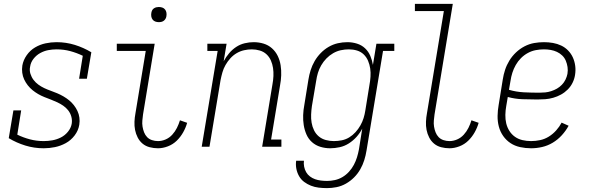

<svg xmlns="http://www.w3.org/2000/svg" viewBox="-20 -755 3040 988"><path d="M205 8Q156 8 110.5 -6Q65 -20 25 -44L49 -187H89L69 -62Q100 -47 134 -38Q168 -29 205 -29Q227 -29 249.5 -33Q272 -37 293 -47.5Q314 -58 329.5 -77Q345 -96 349 -118Q352 -137 347 -155Q342 -173 331 -187Q320 -201 305.5 -211Q291 -221 275 -228.5Q259 -236 242 -242.5Q225 -249 208.5 -255.5Q192 -262 176.5 -271Q161 -280 147.5 -291Q134 -302 123 -316Q112 -330 104.5 -346Q97 -362 94.5 -380.5Q92 -399 95 -418Q100 -446 117.5 -471Q135 -496 160.5 -511Q186 -526 214.5 -532Q243 -538 271 -538Q320 -538 365 -524Q410 -510 450 -486L427 -350H387L406 -468Q375 -483 341.5 -492Q308 -501 271 -501Q250 -501 228.5 -497Q207 -493 187 -482Q167 -471 152.5 -452.5Q138 -434 135 -412Q131 -393 136.5 -375.5Q142 -358 152.5 -344Q163 -330 177.5 -319.5Q192 -309 208 -301.5Q224 -294 241 -288Q258 -282 274.5 -275Q291 -268 306.5 -259Q322 -250 335.5 -239Q349 -228 360 -214Q371 -200 378.5 -184Q386 -168 388.5 -150Q391 -132 388 -113Q383 -83 364 -58Q345 -33 318.5 -18.5Q292 -4 263 2Q234 8 205 8Z M793 8Q771 8 750 2.5Q729 -3 713.5 -16Q698 -29 688.5 -47.5Q679 -66 675 -86.5Q671 -107 672 -129Q673 -151 677 -172L730 -493H581V-530H776L716 -166Q714 -151 712.5 -135Q711 -119 713.5 -103.5Q716 -88 721.5 -74Q727 -60 737 -49.5Q747 -39 762 -34Q777 -29 793 -29Q813 -29 832.5 -37.5Q852 -46 866.5 -62Q881 -78 890.5 -97Q900 -116 906 -136L943 -123Q936 -98 922.5 -74Q909 -50 889.5 -31Q870 -12 844 -2Q818 8 793 8ZM797 -641Q788 -641 779.5 -644Q771 -647 765.5 -654Q760 -661 758.5 -670.5Q757 -680 759 -690Q760 -696 763 -702Q766 -708 772 -712Q778 -716 784.5 -717.5Q791 -719 797 -719Q807 -719 815.5 -716Q824 -713 829.5 -706Q835 -699 836.5 -689.5Q838 -680 836 -670Q835 -664 831.5 -658Q828 -652 822.5 -648Q817 -644 810.5 -642.5Q804 -641 797 -641Z M1018 0 1100 -493H1047V-530H1146L1131 -440Q1143 -462 1159 -481Q1175 -500 1195.5 -513.5Q1216 -527 1239.5 -532.5Q1263 -538 1285 -538Q1312 -538 1336.5 -530.5Q1361 -523 1379.5 -506.5Q1398 -490 1409 -467.5Q1420 -445 1424 -419.5Q1428 -394 1427 -367.5Q1426 -341 1421 -315L1375 -37H1428V0H1329L1382 -321Q1386 -342 1387 -363.5Q1388 -385 1385 -405Q1382 -425 1374 -443.5Q1366 -462 1351.5 -475.5Q1337 -489 1317 -495Q1297 -501 1276 -501Q1256 -501 1236 -496.5Q1216 -492 1198 -481.5Q1180 -471 1165.5 -455Q1151 -439 1140.5 -420.5Q1130 -402 1124.5 -382.5Q1119 -363 1115 -343L1058 0Z M1663 213Q1641 213 1620 210.5Q1599 208 1580 200.5Q1561 193 1545 181Q1529 169 1519 151.5Q1509 134 1505 113.5Q1501 93 1504 72H1544Q1542 87 1545 102.5Q1548 118 1555.5 131Q1563 144 1575 153Q1587 162 1601 167Q1615 172 1631 174Q1647 176 1663 176Q1683 176 1703.5 171.5Q1724 167 1742.5 156Q1761 145 1776 128.5Q1791 112 1801 93Q1811 74 1817 54.5Q1823 35 1827 14L1844 -93Q1832 -70 1814.5 -50.5Q1797 -31 1775 -17Q1753 -3 1728 2.5Q1703 8 1679 8Q1653 8 1628.5 0.5Q1604 -7 1585.5 -23.5Q1567 -40 1557 -63Q1547 -86 1543 -111Q1539 -136 1540 -162.5Q1541 -189 1546 -215L1567 -345Q1571 -370 1578.5 -394Q1586 -418 1599 -440.5Q1612 -463 1630.5 -482Q1649 -501 1671.5 -514Q1694 -527 1718.5 -532.5Q1743 -538 1768 -538Q1793 -538 1817 -530.5Q1841 -523 1858.5 -506.5Q1876 -490 1885.5 -467.5Q1895 -445 1899 -421L1917 -530H2009V-493H1951L1866 20Q1862 45 1854.5 69Q1847 93 1834 116Q1821 139 1802 158Q1783 177 1760 190Q1737 203 1712 208Q1687 213 1663 213ZM1698 -29Q1718 -29 1738.5 -33Q1759 -37 1777 -48Q1795 -59 1809.5 -75Q1824 -91 1834.5 -109.5Q1845 -128 1851 -147.5Q1857 -167 1860 -187L1881 -317Q1885 -338 1886.5 -360Q1888 -382 1885 -402.5Q1882 -423 1874 -442Q1866 -461 1851.5 -475Q1837 -489 1817 -495Q1797 -501 1775 -501Q1754 -501 1733.5 -496.5Q1713 -492 1694 -481Q1675 -470 1659.5 -454Q1644 -438 1633 -419Q1622 -400 1616 -380Q1610 -360 1607 -339L1585 -209Q1582 -188 1581 -166Q1580 -144 1583.5 -123.5Q1587 -103 1596 -84.5Q1605 -66 1620.5 -53Q1636 -40 1656.5 -34.5Q1677 -29 1698 -29Z M2293 8Q2271 8 2250 2.5Q2229 -3 2213.5 -16Q2198 -29 2188.5 -47.5Q2179 -66 2175 -86.5Q2171 -107 2172 -129Q2173 -151 2177 -172L2264 -698H2115V-735H2310L2216 -166Q2214 -151 2212.5 -135Q2211 -119 2213.5 -103.5Q2216 -88 2221.5 -74Q2227 -60 2237 -49.5Q2247 -39 2262 -34Q2277 -29 2293 -29Q2313 -29 2332.5 -37.5Q2352 -46 2366.5 -62Q2381 -78 2390.5 -97Q2400 -116 2406 -136L2443 -123Q2436 -98 2422.5 -74Q2409 -50 2389.5 -31Q2370 -12 2344 -2Q2318 8 2293 8Z M2713 8Q2684 8 2656.5 2Q2629 -4 2607 -18.5Q2585 -33 2569.5 -55Q2554 -77 2547 -103.5Q2540 -130 2540.5 -158.5Q2541 -187 2546 -215L2567 -345Q2571 -371 2579 -395.5Q2587 -420 2601 -443Q2615 -466 2635 -485Q2655 -504 2679 -516.5Q2703 -529 2728.5 -533.5Q2754 -538 2779 -538Q2803 -538 2825.5 -534Q2848 -530 2868 -520.5Q2888 -511 2903.5 -495Q2919 -479 2928 -459Q2937 -439 2940 -416Q2943 -393 2939 -369Q2936 -349 2926.5 -329.5Q2917 -310 2901.5 -294.5Q2886 -279 2867 -268.5Q2848 -258 2827 -252Q2806 -246 2785.5 -244.5Q2765 -243 2745 -243Q2706 -243 2667.5 -244.5Q2629 -246 2593 -256L2585 -209Q2581 -187 2580.5 -164Q2580 -141 2585 -120Q2590 -99 2601.5 -81Q2613 -63 2630 -51Q2647 -39 2668.5 -34Q2690 -29 2713 -29Q2736 -29 2759.5 -34Q2783 -39 2804 -52Q2825 -65 2842 -84Q2859 -103 2870 -124L2906 -108Q2892 -82 2871 -59Q2850 -36 2824 -20.5Q2798 -5 2769.5 1.5Q2741 8 2713 8ZM2755 -278Q2771 -278 2786 -279.5Q2801 -281 2816.5 -286Q2832 -291 2846 -299Q2860 -307 2871.5 -319Q2883 -331 2890 -345.5Q2897 -360 2900 -375Q2903 -393 2900.5 -410Q2898 -427 2891.5 -442.5Q2885 -458 2873 -469.5Q2861 -481 2846 -488Q2831 -495 2814 -498Q2797 -501 2779 -501Q2758 -501 2737 -497Q2716 -493 2696.5 -482.5Q2677 -472 2661 -456Q2645 -440 2634 -420.5Q2623 -401 2616.5 -380.5Q2610 -360 2607 -339L2599 -293Q2636 -282 2675.5 -280Q2715 -278 2755 -278Z"/></svg>

Font: Iosevka Slab Extralight
Style: Italic
Weight: 200
Italic angle: -9°
Monospace: yes
Designer: Belleve Invis
Foundry: Belleve Invis
Version: Version 11.1.1; ttfautohint (v1.8.3)